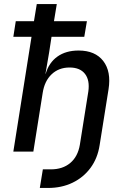

<svg xmlns="http://www.w3.org/2000/svg" viewBox="-20 -750 640 950"><path d="M177 180 192 88H231Q290 88 327.5 56.5Q365 25 375 -33L417 -297Q425 -353 400.5 -384.5Q376 -416 324 -416Q271 -416 235.5 -382.5Q200 -349 191 -289L145 0H46L136 -568H46L58 -645H148L162 -730H261L247 -645H410L397 -568H235L223 -490L205 -385H206Q222 -440 264 -470Q306 -500 369 -500Q451 -500 491 -448Q531 -396 517 -308L473 -32Q463 33 428 80.5Q393 128 339 154Q285 180 218 180Z"/></svg>

Font: JetBrains Mono NL Medium
Style: Italic
Weight: 500
Italic angle: -9°
Monospace: yes
Designer: Philipp Nurullin, Konstantin Bulenkov
Foundry: JetBrains
Version: Version 2.305; ttfautohint (v1.8.4.7-5d5b)